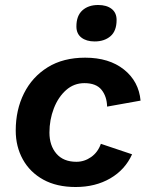

<svg xmlns="http://www.w3.org/2000/svg" viewBox="-20 -740 594 769"><path d="M283 9Q207 9 153.5 -20.5Q100 -50 71.5 -101.5Q43 -153 43 -217Q43 -300 76 -366Q109 -432 171 -470.5Q233 -509 321 -509Q417 -509 476.5 -461.5Q536 -414 543 -337L409 -313Q408 -354 386.5 -380.5Q365 -407 318 -407Q276 -407 244.5 -379Q213 -351 195.5 -305.5Q178 -260 178 -209Q178 -157 206 -124.5Q234 -92 286 -92Q318 -92 345 -111Q372 -130 384 -164L509 -122Q481 -60 421.5 -25.5Q362 9 283 9ZM359 -574Q326 -574 306 -589.5Q286 -605 286 -634Q286 -677 310 -698.5Q334 -720 373 -720Q407 -720 427 -704.5Q447 -689 447 -660Q447 -616 422.5 -595Q398 -574 359 -574Z"/></svg>

Font: Work Sans SemiBold
Style: Italic
Weight: 600
Italic angle: -13°
Designer: Wei Huang
Foundry: Wei Huang
Version: Version 2.012; ttfautohint (v1.8.3)